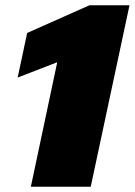

<svg xmlns="http://www.w3.org/2000/svg" viewBox="-20 -708 511 728"><path d="M97 0 197 -472 47 -414 83 -583 319 -688H471L324 0Z"/></svg>

Font: Saira Expanded ExtraBold
Style: Italic
Weight: 800
Width: 7
Italic angle: -12°
Designer: Hector Gatti with collaboration of the Omnibus-Type team
Foundry: Omnibus-Type
Version: Version 1.101